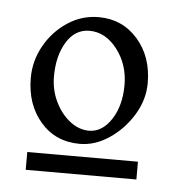

<svg xmlns="http://www.w3.org/2000/svg" viewBox="-35 -636 352 384"><g transform="rotate(5 141.0 -444.5)"><path d="M132.8 -347.2Q84 -347.2 54 -382.1Q23.9 -417 23.9 -470.2Q23.9 -504.4 40.8 -534.7Q57.6 -564.9 86.2 -584Q114.7 -603 148.9 -603Q196.3 -603 227.1 -568.1Q257.8 -533.2 257.8 -480Q257.8 -446.8 239.3 -416.3Q220.7 -385.7 192.1 -366.5Q163.6 -347.2 132.8 -347.2ZM148.9 -375Q175.3 -375 193.6 -402.8Q211.9 -430.7 211.9 -472.2Q211.9 -513.2 188.5 -543.7Q165 -574.2 132.8 -574.2Q104 -574.2 86.9 -546.4Q69.8 -518.6 69.8 -477.1Q69.8 -449.7 81.3 -426.3Q92.8 -402.8 110.8 -388.9Q128.9 -375 148.9 -375ZM29.8 -286.1V-321.8H252V-286.1Z"/></g></svg>

Font: David Libre
Style: Regular
Weight: 400
Designer: Ismar David, J. Victor Gaultney, Annie Olsen and Meir Sadan
Foundry: Monotype Imaging Inc. & SIL International
Version: Version 1.100; ttfautohint (v1.8.4.7-5d5b)